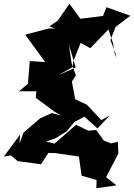

<svg xmlns="http://www.w3.org/2000/svg" viewBox="-65 -938 707 1012"><path d="M545 -655 517 -726 544 -796 622 -855 496 -900 478 -854 359 -839 301 -918 239 -829 195 -799 224 -788H192L68 -755L173 -611L92 -616L82 -496L35 -457H127L123 -423L224 -348L258 -329L208 -342L146 -314L59 -239L38 -183L41 -229L-45 -112L-8 -119L28 -89L151 -72L190 -132L227 -131L351 -113L365 -12L444 11L443 54L549 39L494 -4L559 -129L556 -191L522 -182L482 -197L442 -253L401 -249L336 -280L222 -181L178 -192L225 -208L287 -246L327 -295L380 -323L449 -261L513 -329L469 -305L393 -386L331 -415L314 -508L335 -541L313 -602L298 -702L334 -583L242 -541L318 -585L321 -614L360 -712L411 -684L507 -783L531 -709L543 -636Z"/></svg>

Font: Hussar Lance
Style: ExBd
Weight: 700
Foundry: Cannot Into Space Fonts, PlusOne Fonts
Version: Version 2.270